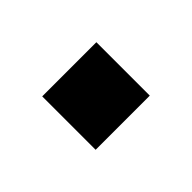

<svg xmlns="http://www.w3.org/2000/svg" viewBox="-36 -255 366 366"><g transform="rotate(-45 147.0 -72.0)"><path d="M74 -144H220V0H74Z"/></g></svg>

Font: 42dot Sans ExtraBold
Style: Regular
Weight: 800
Designer: 42dot
Version: Version 1.000